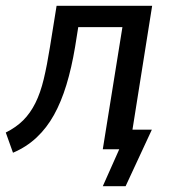

<svg xmlns="http://www.w3.org/2000/svg" viewBox="-21 -517 616 665"><path d="M335 128 392 0H340L351 -68H505L414 128ZM24 12 -1 -58Q35 -76 59.5 -100.5Q84 -125 101.5 -160Q119 -195 130.5 -243Q142 -291 152 -354L175 -497H506L427 0H335L403 -423H250L239 -354Q227 -282 209 -223Q191 -164 166 -119Q141 -74 106 -41Q71 -8 24 12Z"/></svg>

Font: Nunito Sans 7pt Condensed Medium
Style: Italic
Weight: 500
Width: 3
Italic angle: -9°
Designer: Vernon Adams
Foundry: Vernon Adams
Version: Version 3.101;gftools[0.9.27]